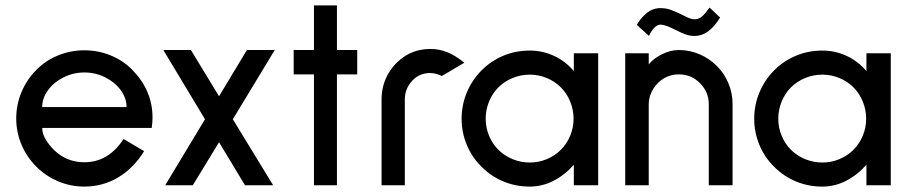

<svg xmlns="http://www.w3.org/2000/svg" viewBox="-20 -685 3364 710"><path d="M136 -212Q136 -188 153.5 -162Q171 -136 194 -118Q236 -85 292 -85Q381 -85 437 -171L513 -126Q474 -63 417 -29Q360 5 292 5Q241 5 195 -14.5Q149 -34 114 -69Q79 -104 59.5 -150Q40 -196 40 -247Q40 -298 59.5 -344.5Q79 -391 114 -426Q148 -461 194.5 -480Q241 -499 292 -499Q343 -499 389.5 -480Q436 -461 470 -426Q544 -350 544 -250Q544 -232 541 -212ZM136 -289H448Q448 -322 426.5 -351.5Q405 -381 369 -399Q333 -417 292 -417Q251 -417 215 -399Q179 -381 157.5 -351.5Q136 -322 136 -289Z M841 -244 990 0H886L790 -159L693 0H591L738 -244L584 -500H686L790 -329L893 -500H996Z M1226 -410V0H1141V-410H1066V-500H1141V-665H1226V-500H1301V-410Z M1614 -404Q1590 -415 1571 -415Q1531 -415 1505 -387Q1477 -357 1477 -318V0H1391V-318Q1391 -372 1418.5 -417Q1446 -462 1494 -487Q1530 -504 1571 -504Q1604 -504 1634 -492Q1664 -480 1697 -453Z M2102 0V-76Q2070 -39 2028 -17Q1986 5 1939 5Q1887 5 1841.5 -14Q1796 -33 1761 -68Q1726 -102 1706.5 -148.5Q1687 -195 1687 -246Q1687 -297 1706.5 -343.5Q1726 -390 1761 -425Q1796 -460 1841.5 -479Q1887 -498 1939 -498Q1987 -498 2029.5 -478Q2072 -458 2102 -422V-488H2192V0ZM1823 -362Q1801 -340 1788.5 -309.5Q1776 -279 1776 -246Q1776 -213 1788.5 -183Q1801 -153 1823 -131Q1845 -109 1875.5 -96.5Q1906 -84 1939 -84Q1972 -84 2002 -96.5Q2032 -109 2054 -131Q2076 -153 2088.5 -183Q2101 -213 2101 -246Q2101 -279 2088.5 -309.5Q2076 -340 2054 -362Q2032 -384 2002 -396.5Q1972 -409 1939 -409Q1906 -409 1875.5 -396.5Q1845 -384 1823 -362Z M2601 0V-300Q2601 -345 2568 -378Q2536 -410 2490 -410Q2445 -410 2412 -377Q2397 -362 2388 -341.5Q2379 -321 2379 -300V0H2292V-488H2379V-447Q2398 -470 2429 -485Q2460 -500 2490 -500Q2530 -500 2566.5 -484.5Q2603 -469 2631 -441Q2658 -414 2673.5 -377.5Q2689 -341 2689 -300V0ZM2643 -620Q2621 -585 2598 -568.5Q2575 -552 2548 -552Q2531 -552 2514.5 -558Q2498 -564 2477 -575Q2459 -584 2447 -588.5Q2435 -593 2423 -594Q2403 -594 2384 -561L2380 -552L2335 -593Q2346 -613 2362 -628Q2388 -655 2422 -655Q2442 -655 2459.5 -649Q2477 -643 2503 -630Q2522 -620 2532.5 -616.5Q2543 -613 2552 -614Q2566 -615 2577 -625Q2588 -635 2604 -657Z M3184 0V-76Q3152 -39 3110 -17Q3068 5 3021 5Q2969 5 2923.5 -14Q2878 -33 2843 -68Q2808 -102 2788.5 -148.5Q2769 -195 2769 -246Q2769 -297 2788.5 -343.5Q2808 -390 2843 -425Q2878 -460 2923.5 -479Q2969 -498 3021 -498Q3069 -498 3111.5 -478Q3154 -458 3184 -422V-488H3274V0ZM2905 -362Q2883 -340 2870.5 -309.5Q2858 -279 2858 -246Q2858 -213 2870.5 -183Q2883 -153 2905 -131Q2927 -109 2957.5 -96.5Q2988 -84 3021 -84Q3054 -84 3084 -96.5Q3114 -109 3136 -131Q3158 -153 3170.5 -183Q3183 -213 3183 -246Q3183 -279 3170.5 -309.5Q3158 -340 3136 -362Q3114 -384 3084 -396.5Q3054 -409 3021 -409Q2988 -409 2957.5 -396.5Q2927 -384 2905 -362Z"/></svg>

Font: Sulphur Point
Style: Bold
Weight: 700
Designer: Noponies / Dale Sattler
Foundry: Noponies
Version: Version 1.000; ttfautohint (v1.8)